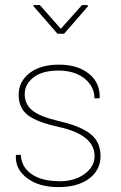

<svg xmlns="http://www.w3.org/2000/svg" viewBox="-20 -744 488 774"><path d="M361.3 -114.7Q361.3 -200.7 216.3 -232.4Q128.9 -251.5 92 -280Q55.2 -308.6 55.2 -361.8Q55.2 -415 98.9 -449.2Q142.6 -483.4 217.8 -483.4Q293 -483.4 338.4 -446.8Q383.8 -410.2 381.8 -350.1L380.9 -347.7H360.8Q360.8 -395.5 320.8 -427.5Q280.8 -459.5 215.6 -459.5Q150.4 -459.5 115 -431.9Q79.6 -404.3 79.6 -364.3Q79.6 -324.2 110.4 -298.8Q141.1 -273.4 223.9 -254.2Q306.6 -234.9 345.9 -202.9Q385.3 -170.9 385.3 -114.7Q385.3 -58.6 339.6 -24.2Q293.9 10.3 215.3 10.3Q136.7 10.3 88.9 -26.1Q41 -62.5 43.9 -117.2L44.9 -119.6H64Q65.9 -83.5 87.9 -59.1Q128.9 -13.7 218.3 -13.7L217.8 -13.2Q281.7 -13.2 321.5 -43Q361.3 -72.8 361.3 -114.7ZM334 -723.6V-717.8L238.3 -607.9H211.9L115.2 -718.8V-723.6H140.6L225.1 -627.9L310.5 -723.6Z"/></svg>

Font: Yantramanav Thin
Style: Regular
Weight: 250
Version: Version 1.001;PS 1.0;hotconv 1.0.72;makeotf.lib2.5.5900; ttf